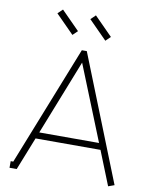

<svg xmlns="http://www.w3.org/2000/svg" viewBox="-96 -953 799 1028"><g transform="rotate(10 303.5 -439.0)"><path d="M414 -759 440 -784 341 -884 315 -859ZM235 -759 261 -784 162 -884 136 -859ZM312 -622 476 -214H151ZM490 -179 564 6 597 -6 326 -687H299L41 -36H27V0H66L137 -179Z"/></g></svg>

Font: Rawengulk
Style: Regular
Weight: 400
Version: Version 0.9